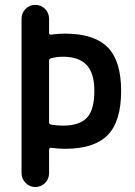

<svg xmlns="http://www.w3.org/2000/svg" viewBox="-20 -750 540 770"><path d="M176.8 -505.9V-259.8Q176.8 -252 185.5 -250Q211.9 -246.1 232.4 -246.1Q297.9 -246.1 328.1 -277.3Q358.4 -308.6 358.4 -385.7Q358.4 -457 327.1 -489.7Q295.9 -522.5 232.4 -522.5Q209 -522.5 185.5 -516.6Q176.8 -514.6 176.8 -505.9ZM66.4 -55.7V-674.8Q66.4 -698.2 82.5 -714.4Q98.6 -730.5 121.6 -730.5Q144.5 -730.5 160.6 -714.4Q176.8 -698.2 176.8 -674.8V-619.1Q176.8 -609.4 185.5 -611.3Q217.8 -615.2 239.3 -615.2Q357.4 -615.2 411.6 -560.5Q465.8 -505.9 465.8 -385.7Q465.8 -262.7 411.6 -208Q357.4 -153.3 242.2 -153.3Q212.9 -153.3 185.5 -157.2Q182.6 -158.2 179.7 -155.8Q176.8 -153.3 176.8 -149.4V-55.7Q176.8 -32.2 160.6 -16.1Q144.5 0 121.6 0Q98.6 0 82.5 -16.6Q66.4 -33.2 66.4 -55.7Z"/></svg>

Font: Rounded Mgen+ 1m medium
Style: Regular
Weight: 500
Designer: [Source Han Sans]
Ryoko NISHIZUKA  (kana & ideographs); Paul D. Hunt (Latin, Greek & Cyrillic); Wenlong ZHANG  (bopomofo
Version: Version 1.059.20150602